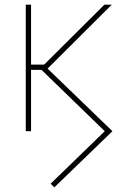

<svg xmlns="http://www.w3.org/2000/svg" viewBox="-20 -559 526 818"><path d="M211.4 239.3 195.8 223.6 426.3 0 150.4 -267.6 176.8 -272.5 459 0ZM89.8 0V-539.1H112.3V0ZM97.7 -261.2V-283.7H168L424.8 -539.1H456.1L177.2 -261.2Z"/></svg>

Font: Inter 18pt Thin
Style: Regular
Weight: 250
Designer: Rasmus Andersson
Foundry: rsms
Version: Version 4.001;git-66647c0bb